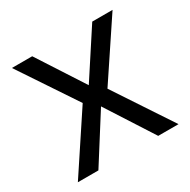

<svg xmlns="http://www.w3.org/2000/svg" viewBox="-122 -629 738 745"><g transform="rotate(-30 247.0 -256.0)"><path d="M22 0 192 -257 22 -512H113L247 -305L382 -512H473L303 -257L473 0H382L247 -210L114 0Z"/></g></svg>

Font: DM Sans 12pt
Style: Regular
Weight: 400
Version: Version 4.004;gftools[0.9.30]